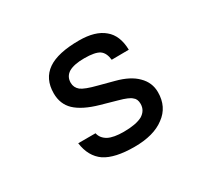

<svg xmlns="http://www.w3.org/2000/svg" viewBox="-135 -857 1135 1060"><g transform="rotate(-30 432.5 -327.0)"><path d="M294.9 -168.9H184.6Q196.3 -80.1 257.8 -37.1Q320.3 3.9 444.3 3.9Q568.4 3.9 636.7 -48.8Q707 -99.6 707 -193.4Q707 -254.9 662.1 -298.8Q619.1 -342.8 533.2 -365.2L437.5 -390.6Q364.3 -409.2 339.8 -427.7Q315.4 -448.2 315.4 -478.5Q315.4 -518.6 348.6 -539.1Q382.8 -558.6 447.3 -558.6Q516.6 -558.6 543.9 -540Q570.3 -521.5 575.2 -475.6L684.6 -476.6Q682.6 -568.4 628.9 -612.3Q575.2 -658.2 471.7 -658.2Q336.9 -658.2 271.5 -613.3Q205.1 -567.4 205.1 -474.6Q205.1 -406.2 250 -363.3Q296.9 -319.3 393.6 -292L494.1 -263.7Q555.7 -247.1 572.3 -230.5Q591.8 -216.8 591.8 -185.5Q591.8 -142.6 552.7 -119.1Q511.7 -97.7 434.6 -97.7Q371.1 -97.7 336.9 -115.2Q301.8 -134.8 294.9 -168.9Z"/></g></svg>

Font: OCR-B
Style: Regular
Weight: 400
Version: 1.1